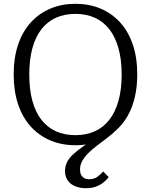

<svg xmlns="http://www.w3.org/2000/svg" viewBox="-20 -747 794 1010"><path d="M377 -36Q433 -36 478 -56Q523 -76 554.5 -116Q586 -156 603 -216Q620 -276 620 -355Q620 -434 603 -494Q586 -554 554.5 -594Q523 -634 478 -654Q433 -674 377 -674Q320 -674 275 -654Q230 -634 198.5 -594Q167 -554 150.5 -494Q134 -434 134 -355Q134 -276 150.5 -216Q167 -156 198.5 -116Q230 -76 275 -56Q320 -36 377 -36ZM590 -61Q567 -39 540.5 -19Q514 1 489 20Q464 39 444.5 58.5Q425 78 413 99Q401 120 401 145Q401 170 414 183Q427 196 449 196Q475 196 493 182.5Q511 169 523 155L552 185Q538 202 521 215Q504 228 482.5 235.5Q461 243 432 243Q401 243 376 233Q351 223 336.5 202.5Q322 182 322 153Q322 129 332 107.5Q342 86 364 65.5Q386 45 420 21.5Q454 -2 501 -31L490 -2Q473 5 454.5 9Q436 13 416.5 15Q397 17 377 17Q305 17 245.5 -8Q186 -33 142.5 -80.5Q99 -128 75.5 -197.5Q52 -267 52 -355Q52 -444 75.5 -513Q99 -582 142.5 -629.5Q186 -677 245.5 -702Q305 -727 377 -727Q449 -727 508.5 -702Q568 -677 611.5 -629.5Q655 -582 678.5 -513Q702 -444 702 -355Q702 -290 689 -235Q676 -180 651 -136.5Q626 -93 590 -61Z"/></svg>

Font: Roboto Serif SemiCondensed Light
Style: Regular
Weight: 300
Width: 4
Designer: Greg Gazdowicz
Foundry: Commercial Type
Version: Version 1.007